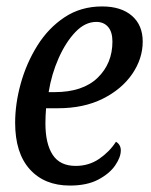

<svg xmlns="http://www.w3.org/2000/svg" viewBox="-20 -566 468 596"><path d="M197 10Q118 10 72.5 -40.5Q27 -91 27 -185Q27 -244 44.5 -307Q62 -370 96 -424.5Q130 -479 180.5 -512.5Q231 -546 297 -546Q356 -546 389.5 -517Q423 -488 423 -437Q423 -384 390.5 -336.5Q358 -289 299 -259.5Q240 -230 160 -230H123Q122 -218 121.5 -206Q121 -194 121 -183Q121 -120 143.5 -85.5Q166 -51 215 -51Q256 -51 288 -73Q320 -95 340 -126Q355 -117 355 -99Q355 -78 337.5 -52.5Q320 -27 285 -8.5Q250 10 197 10ZM131 -280H149Q237 -280 283 -324.5Q329 -369 329 -437Q329 -467 315.5 -482.5Q302 -498 279 -498Q244 -498 214 -466.5Q184 -435 162 -385.5Q140 -336 131 -280Z"/></svg>

Font: Noto Serif Condensed
Style: Italic
Weight: 400
Width: 3
Italic angle: -12°
Designer: Monotype Design Team
Foundry: Monotype Imaging Inc.
Version: Version 2.014; ttfautohint (v1.8.4.7-5d5b)